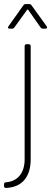

<svg xmlns="http://www.w3.org/2000/svg" viewBox="-37 -720 266 951"><path d="M-17 201V193Q-17 183 -7 183Q37 179 61 149Q85 119 85 69V-491Q85 -501 95 -501H105Q115 -501 115 -491V69Q115 134 84 171Q53 208 -7 211Q-17 211 -17 201ZM5 -590 79 -694Q83 -700 91 -700H107Q115 -700 119 -694L194 -590Q196 -588 196 -584Q196 -582 194 -580Q192 -578 188 -578H176Q168 -578 164 -584L103 -671Q102 -673 100 -673Q98 -673 97 -671L34 -584Q30 -578 22 -578H11Q5 -578 3 -581.5Q1 -585 5 -590Z"/></svg>

Font: Barlow Semi Condensed Thin
Style: Regular
Weight: 250
Width: 4
Designer: Jeremy Tribby
Foundry: Tribby Type
Version: Version 1.408